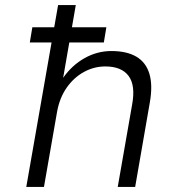

<svg xmlns="http://www.w3.org/2000/svg" viewBox="-20 -740 672 760"><path d="M98 -572 108 -632H401L391 -572ZM84 0 210 -720H280L230 -432Q265 -482 315 -510Q365 -538 421 -538Q482 -538 520 -515.5Q558 -493 571.5 -447.5Q585 -402 573 -334L515 0H446L503 -326Q517 -402 489 -439.5Q461 -477 397 -477Q352 -477 312 -455Q272 -433 244 -393Q216 -353 206 -298L154 0Z"/></svg>

Font: DM Sans 9pt Light
Style: Italic
Weight: 300
Italic angle: -10°
Version: Version 4.004;gftools[0.9.30]